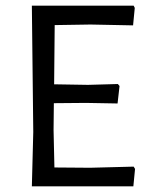

<svg xmlns="http://www.w3.org/2000/svg" viewBox="-20 -661 522 681"><path d="M459 -62 453 0H93L98 -193L93 -641H454L458 -633L452 -571L301 -574L174 -572L172 -362L292 -360L398 -363L404 -356L397 -294L285 -296L171 -295L170 -200L173 -67L300 -66L454 -70Z"/></svg>

Font: Alegreya Sans
Style: Regular
Weight: 400
Designer: Juan Pablo del Peral
Foundry: Huerta Tipografica
Version: Version 2.008; ttfautohint (v1.6)